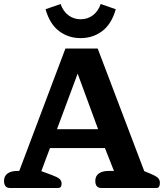

<svg xmlns="http://www.w3.org/2000/svg" viewBox="-23 -937 817 957"><path d="M204 -891 279 -917Q292 -880 318.5 -860.5Q345 -841 379 -841Q413 -841 439.5 -860.5Q466 -880 479 -917L554 -891Q533 -817 486.5 -782Q440 -747 379 -747Q318 -747 271.5 -782Q225 -817 204 -891ZM-3 -35Q-3 -60 15 -72.5Q33 -85 63 -85H73L303 -695H464L696 -84L730 -70Q754 -60 764 -50.5Q774 -41 774 -26Q774 0 757 0H481Q467 0 459.5 -9Q452 -18 452 -35Q452 -60 470 -72.5Q488 -85 518 -85H545L500 -199H226L183 -84L237 -64Q264 -54 274 -45Q284 -36 284 -22Q284 0 267 0H26Q12 0 4.5 -9Q-3 -18 -3 -35ZM466 -293 364 -570 261 -293Z"/></svg>

Font: Maitree
Style: Bold
Weight: 700
Designer: CadsonDemak Team
Foundry: CadsonDemak
Version: Version 1.002